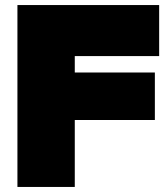

<svg xmlns="http://www.w3.org/2000/svg" viewBox="-20 -740 661 760"><path d="M49 -720H610V-518H276V-453H593V-265H276V0H49Z"/></svg>

Font: Aspekta 1000
Style: Regular
Weight: 1000
Designer: Ivo Dolenc
Version: Version 2.000